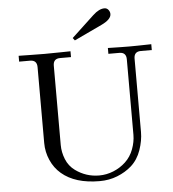

<svg xmlns="http://www.w3.org/2000/svg" viewBox="-61 -990 953 1059"><g transform="rotate(-5 415.0 -460.5)"><path d="M368.2 -785.6 493.2 -902.3Q526.9 -933.6 556.6 -933.6Q569.8 -933.6 578.4 -922.9Q586.9 -912.1 586.9 -899.4Q586.9 -869.6 532.2 -843.8L378.9 -771.5ZM62.5 -681.6V-713.9Q64.5 -713.9 122.6 -712.9Q180.7 -711.9 206.1 -711.9Q231.4 -711.9 289.6 -712.9Q347.7 -713.9 349.6 -713.9V-681.6H289.1Q251 -681.6 251 -642.6V-203.1Q251 -163.6 266.8 -124.3Q282.7 -85 316.4 -60.5Q375.5 -17.6 448.2 -17.6Q488.8 -17.6 527.1 -33.2Q565.4 -48.8 594.7 -76.2Q625 -104.5 640.1 -145Q655.3 -185.5 655.3 -224.6V-642.6Q655.3 -681.6 617.2 -681.6H556.6V-713.9Q559.1 -713.9 580.3 -713.4Q601.6 -712.9 629.6 -712.4Q657.7 -711.9 676.8 -711.9Q695.8 -711.9 723.9 -712.4Q752 -712.9 773.2 -713.4Q794.4 -713.9 796.9 -713.9V-681.6H736.3Q698.2 -681.6 698.2 -642.6V-236.3Q698.2 -189 680.4 -137.2Q662.6 -85.4 625 -51.8Q591.8 -22.5 546.4 -4.4Q501 13.7 448.2 13.7Q312.5 13.7 237.3 -50.8Q201.2 -81.5 181.2 -127Q161.1 -172.4 161.1 -222.7V-642.6Q161.1 -681.6 123 -681.6Z"/></g></svg>

Font: Theano Old Style
Style: Regular
Weight: 400
Designer: Alexey Kryukov
Version: Version 2.00